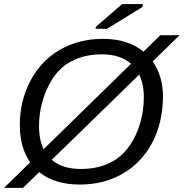

<svg xmlns="http://www.w3.org/2000/svg" viewBox="-47 -887 893 933"><path d="M694.8 -588.4Q745.1 -517.6 745.1 -415.5Q743.2 -285.6 690.4 -189.5Q638.2 -93.8 547.4 -42Q456.5 9.8 341.3 9.8Q217.8 9.8 143.6 -50.8L64.9 25.9H-27.3L99.6 -98.1Q49.3 -170.4 49.3 -279.8Q49.3 -397 101.1 -494.6Q152.3 -592.3 244.6 -645.3Q336.9 -698.2 453.1 -698.2Q574.7 -698.2 650.4 -636.2L731.9 -715.8H825.7ZM448.7 -623Q351.6 -623 283.2 -579.6Q237.8 -550.8 206.5 -501.5Q175.3 -452.1 158.9 -393.1Q142.6 -334 142.6 -274.9Q142.6 -207.5 165 -162.1L589.8 -577.1Q536.6 -623 448.7 -623ZM651.9 -413.6Q651.9 -479 629.4 -524.4L204.6 -110.4Q255.4 -65.9 345.7 -65.9Q441.9 -65.9 509.8 -108.4Q554.7 -136.7 586.4 -184.3Q618.2 -231.9 635 -291.5Q651.9 -351.1 651.9 -413.6ZM645 -853 473.1 -747.1H417.5L418.9 -756.8L546.4 -867.2H647.5Z"/></svg>

Font: Arimo
Style: Italic
Weight: 400
Italic angle: -12°
Designer: Steve Matteson
Foundry: Monotype Imaging Inc.
Version: Version 1.33